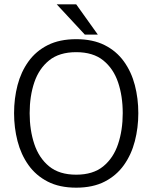

<svg xmlns="http://www.w3.org/2000/svg" viewBox="-20 -857 704 887"><path d="M332 10Q255 10 200.5 -18Q146 -46 111.5 -94.5Q77 -143 61 -205Q45 -267 45 -334Q45 -402 61 -463.5Q77 -525 111.5 -573Q146 -621 200.5 -648.5Q255 -676 332 -676Q409 -676 463.5 -648.5Q518 -621 552.5 -573Q587 -525 603 -463.5Q619 -402 619 -334Q619 -267 603 -205Q587 -143 552.5 -94.5Q518 -46 463.5 -18Q409 10 332 10ZM332 -50Q410 -50 457 -88.5Q504 -127 525.5 -191.5Q547 -256 547 -334Q547 -413 525.5 -476.5Q504 -540 457 -578Q410 -616 332 -616Q254 -616 207 -578Q160 -540 138.5 -476.5Q117 -413 117 -334Q117 -256 138.5 -191.5Q160 -127 207 -88.5Q254 -50 332 -50ZM242 -837H332L432 -697H372Z"/></svg>

Font: Epunda Sans Light
Style: Regular
Weight: 300
Designer: Simon Atzbach
Foundry: typofactur
Version: Version 2.204; ttfautohint (v1.8.4.7-5d5b)